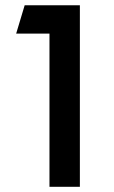

<svg xmlns="http://www.w3.org/2000/svg" viewBox="-20 -717 438 737"><path d="M169.9 -587.9H42L74.7 -696.8H286.6V0H169.9Z"/></svg>

Font: Doppio One
Style: Regular
Weight: 400
Designer: Szymon Celej
Foundry: Szymon Celej
Version: Version 1.002